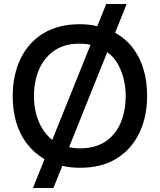

<svg xmlns="http://www.w3.org/2000/svg" viewBox="-20 -837 805 967"><path d="M146 110 204 -35Q151 -67 115 -114Q79 -161 61.5 -221.5Q44 -282 44 -353Q44 -458 83 -540Q122 -622 197.5 -668.5Q273 -715 382 -715Q406 -715 428 -712.5Q450 -710 470 -705L515 -817H618L560 -672Q615 -641 650.5 -593.5Q686 -546 703.5 -486Q721 -426 721 -354Q721 -250 682 -168Q643 -86 568 -39Q493 8 383 8Q358 8 336 5.5Q314 3 294 -2L249 110ZM243 -132 436 -611Q422 -615 407 -616Q392 -617 375 -617Q300 -616 250 -579.5Q200 -543 175.5 -484Q151 -425 151 -353Q151 -305 162 -263.5Q173 -222 193.5 -189Q214 -156 243 -132ZM391 -90Q467 -92 516.5 -128Q566 -164 589.5 -223Q613 -282 613 -353Q613 -401 602 -443Q591 -485 571 -519Q551 -553 520 -574L328 -96Q358 -89 391 -90Z"/></svg>

Font: Onest Medium
Style: Regular
Weight: 500
Designer: Dmitri Voloshin, Andrey Kudryavtsev
Foundry: Dmitri Voloshin, Andrey Kudryavtsev
Version: Version 1.000;gftools[0.9.33]